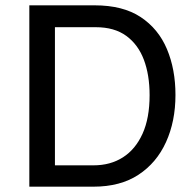

<svg xmlns="http://www.w3.org/2000/svg" viewBox="-20 -700 718 720"><path d="M331 0Q431 0 499 -44.5Q567 -89 602.5 -167Q638 -245 638 -344Q638 -440 606 -516Q574 -592 507.5 -636Q441 -680 335 -680H90V0ZM339 -598Q409 -598 453.5 -565.5Q498 -533 519.5 -476Q541 -419 541 -343Q541 -257 514.5 -198.5Q488 -140 441 -110Q394 -80 331 -80H186V-598Z"/></svg>

Font: Catamaran Medium
Style: Regular
Weight: 500
Designer: Pria Ravichandran
Version: Version 2.000